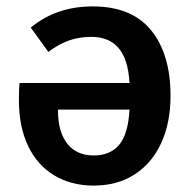

<svg xmlns="http://www.w3.org/2000/svg" viewBox="-20 -564 595 599"><path d="M512 -265Q512 -182 483.5 -119Q455 -56 401 -20.5Q347 15 272 15Q202 15 149 -17Q96 -49 67.5 -109Q39 -169 39 -252Q39 -289 41 -305H384Q380 -379 350 -414Q320 -449 265 -449Q228 -449 196 -438Q164 -427 131 -402L76 -478Q156 -544 269 -544Q391 -544 451.5 -469.5Q512 -395 512 -265ZM384 -222H161V-214Q162 -150 191 -114.5Q220 -79 272 -79Q324 -79 352 -112.5Q380 -146 384 -222Z"/></svg>

Font: Fira Sans Medium
Style: Regular
Weight: 500
Designer: bBox Type GmbH & Carrois Corporate GbR & Edenspiekermann AG
Foundry: bBox Type GmbH & Carrois Corporate GbR & Edenspiekermann AG
Version: Version 4.301